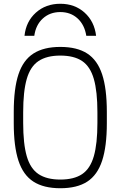

<svg xmlns="http://www.w3.org/2000/svg" viewBox="-20 -989 640 1019"><path d="M300 10Q212 10 157.5 -25Q103 -60 78 -136Q53 -212 53 -335V-395Q53 -519 78 -594.5Q103 -670 157.5 -705Q212 -740 300 -740Q389 -740 443 -705Q497 -670 522 -594.5Q547 -519 547 -395V-335Q547 -212 522 -136Q497 -60 443 -25Q389 10 300 10ZM300 -36Q373 -36 416 -65Q459 -94 478 -160Q497 -226 497 -337V-393Q497 -504 478 -570Q459 -636 416 -665Q373 -694 300 -694Q228 -694 184.5 -665Q141 -636 122 -570Q103 -504 103 -393V-337Q103 -226 122 -160Q141 -94 184.5 -65Q228 -36 300 -36ZM300 -969Q223 -969 170.5 -922Q118 -875 110 -799H162Q170 -857 207.5 -891Q245 -925 300 -925Q355 -925 392 -891Q429 -857 438 -799H490Q481 -875 429 -922Q377 -969 300 -969Z"/></svg>

Font: M PLUS Code Latin 60 Light
Style: Regular
Weight: 300
Width: 7
Monospace: yes
Designer: Coji Morishita
Foundry: UNDERFOREST DESIGN
Version: Version 1.005; ttfautohint (v1.8.3)